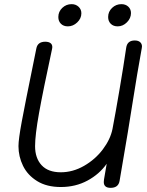

<svg xmlns="http://www.w3.org/2000/svg" viewBox="-20 -903 707 925"><path d="M664 -679Q664 -674 663 -671Q640 -544 620 -416Q603 -304 556 -31Q550 2 513 2Q480 2 480 -26Q480 -34 481 -38L494 -114Q459 -64 401.5 -33Q344 -2 273 -2Q205 -2 159 -30.5Q113 -59 91 -104Q69 -149 69 -199Q69 -232 85 -318Q101 -404 138 -585L155 -669Q161 -702 198 -702Q214 -702 223 -695.5Q232 -689 232 -676Q232 -671 231 -668Q187 -464 168 -358Q149 -252 149 -199Q149 -141 180.5 -107Q212 -73 273 -73Q331 -73 385 -104Q439 -135 475.5 -183.5Q512 -232 522 -282Q536 -355 555.5 -469.5Q575 -584 588 -673Q593 -708 629 -708Q646 -708 655 -700Q664 -692 664 -679ZM261 -821Q261 -847 280 -865Q299 -883 325 -883Q345 -883 358.5 -870.5Q372 -858 372 -839Q372 -814 352 -795Q332 -776 307 -776Q286 -776 273.5 -788.5Q261 -801 261 -821ZM501 -821Q501 -847 520 -865Q539 -883 565 -883Q585 -883 598 -871Q611 -859 611 -840Q611 -815 591.5 -795.5Q572 -776 547 -776Q526 -776 513.5 -788.5Q501 -801 501 -821Z"/></svg>

Font: Mali
Style: Italic
Weight: 400
Italic angle: -10°
Version: Version 1.000; ttfautohint (v1.6)